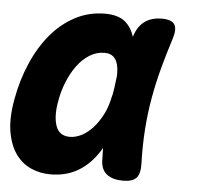

<svg xmlns="http://www.w3.org/2000/svg" viewBox="-50 -607 696 664"><g transform="rotate(5 297.5 -275.0)"><path d="M148 10Q112 10 80.5 -4Q49 -18 27.5 -48Q6 -78 -2 -125Q-10 -172 2 -238Q14 -305 39.5 -364Q65 -423 101.5 -466.5Q138 -510 185.5 -535Q233 -560 289 -560Q336 -560 361 -538Q382 -519 391 -489Q392 -491 393 -494Q404 -527 427.5 -543.5Q451 -560 486 -560Q520 -560 530 -544Q540 -528 529 -494Q512 -441 498 -389Q484 -337 474.5 -283.5Q465 -230 461 -173.5Q457 -117 459 -54Q460 -20 447 -5Q434 10 400 10Q365 10 344.5 -5.5Q324 -21 323 -54Q322 -76 322 -97Q315 -84 306 -72Q277 -32 238 -11Q199 10 148 10ZM204 -125Q223 -125 243.5 -135Q264 -145 283 -165.5Q302 -186 318 -218Q330 -243 337 -277Q338 -280 339 -284L343 -308Q346 -330 348 -348Q349 -372 344.5 -389Q340 -406 329 -415.5Q318 -425 299 -425Q271 -425 247 -410Q223 -395 204.5 -370Q186 -345 172.5 -312Q159 -279 153 -242Q144 -191 155.5 -158Q167 -125 204 -125Z"/></g></svg>

Font: Maple Mono ExtraBold
Style: Italic
Weight: 800
Italic angle: -10°
Monospace: yes
Designer: subframe7536
Version: Version 7.200